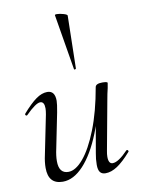

<svg xmlns="http://www.w3.org/2000/svg" viewBox="-84 -789 633 860"><g transform="rotate(-10 232.5 -359.0)"><path d="M66 -61Q66 -88 73 -119L109 -297Q112 -314 112 -324Q112 -355 93 -355Q73 -355 27 -309Q25 -307 23 -307Q20 -307 18 -310.5Q16 -314 19 -317Q54 -357 80.5 -376Q107 -395 132 -395Q167 -395 167 -349Q167 -334 160 -297L128 -138Q121 -107 121 -82Q121 -26 164 -26Q197 -26 232.5 -68Q268 -110 299.5 -190Q331 -270 350 -379L363 -378Q343 -262 307.5 -173.5Q272 -85 226.5 -36Q181 13 132 13Q66 13 66 -61ZM294 -35Q294 -61 299 -87L350 -379Q353 -394 382 -394Q406 -394 406 -388L402 -365Q396 -341 391 -312L350 -89Q347 -74 347 -62Q347 -30 366 -30Q392 -30 436 -76Q437 -77 439 -77Q442 -77 444 -73.5Q446 -70 444 -68Q409 -28 381 -9.5Q353 9 327 9Q310 9 302 -1.5Q294 -12 294 -35ZM235 -731Q248 -731 265 -726Q282 -721 282 -716L277 -476Q277 -474 272.5 -473Q268 -472 268 -475L226 -727Q225 -731 235 -731Z"/></g></svg>

Font: Cormorant Infant
Style: Italic
Weight: 400
Italic angle: -10°
Designer: Christian Thalmann (Catharsis Fonts)
Foundry: Catharsis Fonts
Version: Version 4.000